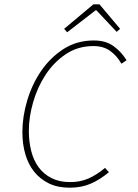

<svg xmlns="http://www.w3.org/2000/svg" viewBox="-20 -860 640 892"><path d="M304 12Q248 12 207 -8Q166 -28 138.5 -62.5Q111 -97 97.5 -144Q84 -191 84 -246Q84 -318 106.5 -393.5Q129 -469 171.5 -531Q214 -593 275.5 -632.5Q337 -672 416 -672Q472 -672 508.5 -645Q545 -618 568 -580L544 -564Q524 -600 492.5 -623Q461 -646 414 -646Q342 -646 286 -608.5Q230 -571 192 -513Q154 -455 134 -385.5Q114 -316 114 -252Q114 -202 125 -158.5Q136 -115 159.5 -83Q183 -51 219.5 -32.5Q256 -14 306 -14Q353 -14 391.5 -31Q430 -48 468 -80L486 -60Q444 -25 401 -6.5Q358 12 304 12ZM292 -710 278 -726 414 -840H442L538 -726L522 -712L428 -812H424Z"/></svg>

Font: Source Code Pro ExtraLight
Style: Italic
Weight: 200
Italic angle: -11°
Monospace: yes
Designer: Paul D. Hunt, Teo Tuominen
Foundry: Adobe Systems Incorporated
Version: Version 1.050;PS 1.000;hotconv 16.6.51;makeotf.lib2.5.65220